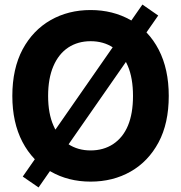

<svg xmlns="http://www.w3.org/2000/svg" viewBox="-20 -781 789 836"><path d="M668.9 -713.4 147.9 35.2 79.1 -12.2 600.1 -761.2ZM374.5 9.8Q277.3 9.8 200.7 -34.2Q121.6 -79.1 77.6 -163.3Q33.7 -247.6 33.7 -363.3Q33.7 -481.9 78.6 -566.4Q123.5 -649.4 200.4 -693.4Q277.3 -737.3 374.5 -737.3Q471.2 -737.3 548.3 -693.8Q627.4 -648.9 671.1 -564.5Q714.8 -480 714.8 -363.3Q714.8 -244.1 670.4 -161.1Q626 -78.1 549.1 -34.2Q472.2 9.8 374.5 9.8ZM472.2 -153.3Q559.1 -210.9 559.1 -363.3Q559.1 -440.9 536.6 -493.7Q514.2 -546.4 472.4 -574Q430.7 -601.6 374.5 -601.6Q319.3 -601.6 277.3 -574.2Q235.4 -546.4 212.4 -492.9Q189.5 -439.5 189.5 -363.3Q189.5 -286.6 212.9 -233.9Q235.8 -181.2 277.3 -153.6Q318.8 -126 374.5 -126Q430.2 -126 472.2 -153.3Z"/></svg>

Font: Inter Tight Stencil
Style: Bold
Weight: 700
Designer: Rasmus Andersson
Foundry: rsms
Version: Version 3.004;Glyphs 3.1.2 (3151)